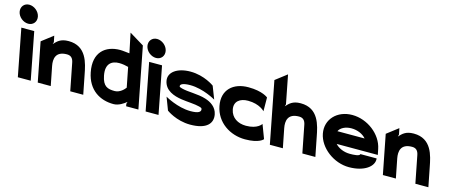

<svg xmlns="http://www.w3.org/2000/svg" viewBox="-144 -1216 4181 1769"><g transform="rotate(15 1946.0 -331.0)"><path d="M-99 -587C-90 -539 -42 -501 5 -501C52 -501 84 -539 75 -587C66 -635 18 -673 -29 -673C-76 -673 -108 -635 -99 -587ZM41 0H164L77 -450H-46Z M231 0H355L319 -183C307 -246 315 -321 424 -321C462 -321 482 -301 490 -260L541 0H665L629 -183C609 -287 579 -443 408 -443C330 -443 302 -410 272 -378L278 -398L266 -457L158 -374Z M678 -218C710 -55 828 11 955 11C1005 11 1050 -21 1076 -42L1070 -22L1074 0H1191L1078 -581L938 -666L977 -479C949 -481 913 -487 888 -487C747 -487 642 -401 678 -218ZM804 -220C782 -331 840 -368 911 -368C942 -368 977 -361 998 -355L1035 -167C1023 -150 985 -108 935 -108C869 -108 823 -121 804 -220Z M1120 -587C1129 -539 1177 -501 1224 -501C1271 -501 1303 -539 1294 -587C1285 -635 1237 -673 1190 -673C1143 -673 1111 -635 1120 -587ZM1260 0H1383L1296 -450H1173Z M1373 -322C1390 -234 1477 -205 1551 -194C1610 -185 1680 -184 1724 -172C1746 -166 1750 -163 1752 -154C1757 -127 1731 -110 1658 -110C1532 -110 1411 -182 1411 -182L1457 -61C1457 -61 1552 11 1687 11C1845 11 1898 -57 1882 -139C1869 -206 1814 -240 1760 -257C1685 -281 1589 -275 1528 -292C1506 -298 1504 -300 1503 -307C1500 -325 1527 -341 1595 -341C1721 -341 1842 -269 1842 -269L1795 -390C1795 -390 1700 -462 1565 -462C1439 -462 1357 -402 1373 -322Z M1904 -225C1933 -75 2067 11 2210 11C2347 11 2380 -36 2380 -36L2330 -168C2330 -168 2298 -112 2186 -112C2109 -112 2046 -150 2031 -225C2016 -300 2070 -340 2147 -340C2259 -340 2308 -283 2308 -283L2307 -414C2307 -414 2255 -461 2118 -461C1975 -461 1875 -375 1904 -225Z M2445 0H2569L2533 -183C2521 -246 2529 -321 2638 -321C2676 -321 2696 -301 2704 -260L2755 0H2879L2843 -183C2823 -287 2793 -443 2622 -443C2544 -443 2516 -410 2486 -378L2492 -398L2439 -670L2331 -587Z M2890 -226C2915 -95 3057 11 3201 11C3346 11 3437 -57 3428 -133H3273C3272 -112 3213 -110 3178 -110C3121 -110 3068 -133 3038 -167H3430L3419 -221C3393 -355 3254 -462 3109 -462C2965 -462 2865 -357 2890 -226ZM3014 -282C3029 -316 3075 -341 3133 -341C3191 -341 3244 -317 3273 -282Z M3523 0H3647L3611 -183C3599 -246 3607 -321 3716 -321C3754 -321 3774 -301 3782 -260L3833 0H3957L3921 -183C3901 -287 3871 -443 3700 -443C3622 -443 3594 -410 3564 -378L3570 -398L3558 -457L3450 -374Z"/></g></svg>

Font: Charger EcoBlack
Style: OpObl
Weight: 1000
Designer: Jasper
Foundry: Cannot Into Space Fonts
Version: Version 1.1